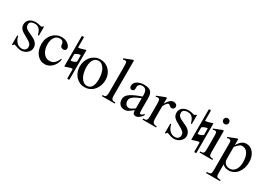

<svg xmlns="http://www.w3.org/2000/svg" viewBox="13 -1660 3968 2839"><g transform="rotate(30 1996.5 -240.0)"><path d="M354.5 -112.8Q354.5 -87.4 342.3 -64.2Q330.1 -41 309.6 -23.4Q289.1 -5.9 262 4.4Q234.9 14.6 205.1 14.6Q187 14.6 170.2 10.5Q153.3 6.3 137.9 1Q122.6 -4.4 109.1 -9.3Q95.7 -14.2 84.5 -15.6Q79.1 -15.6 74.7 -7.8Q70.3 0 67.4 6.3H51.3V-153.3H67.4Q73.7 -119.1 87.2 -93.5Q100.6 -67.9 118.9 -50.5Q137.2 -33.2 159.2 -24.4Q181.2 -15.6 205.1 -15.6Q223.1 -15.6 237.3 -21Q251.5 -26.4 261.2 -35.4Q271 -44.4 276.4 -56.4Q281.7 -68.4 281.7 -81.5Q282.2 -98.1 278.1 -112.1Q273.9 -126 261.7 -139.4Q249.5 -152.8 227.3 -167.7Q205.1 -182.6 168.5 -201.2Q132.8 -219.7 109.6 -235.8Q86.4 -252 73 -268.6Q59.6 -285.2 54.2 -302.7Q48.8 -320.3 48.8 -340.8Q48.8 -365.7 58.3 -387.5Q67.9 -409.2 86.4 -425.3Q105 -441.4 132.1 -450.7Q159.2 -460 194.3 -460Q209.5 -460 224.4 -457.3Q239.3 -454.6 252.4 -451.4Q265.6 -448.2 275.9 -445.6Q286.1 -442.9 292 -442.9Q298.8 -442.9 303.5 -445.6Q308.1 -448.2 314 -460H330.1V-307.6H314Q305.2 -343.8 293 -367.7Q280.8 -391.6 265.6 -405.8Q250.5 -419.9 232.2 -426Q213.9 -432.1 192.9 -432.1Q147.9 -432.1 127.2 -415.8Q106.4 -399.4 106 -373.5Q105.5 -360.4 108.2 -347.9Q110.8 -335.4 118.9 -324Q127 -312.5 141.4 -301.8Q155.8 -291 179.2 -280.3L251.5 -246.1Q302.2 -222.7 328.4 -189Q354.5 -155.3 354.5 -112.8Z M800.3 -169.9Q793.9 -129.4 776.4 -95.5Q758.8 -61.5 733.6 -37.1Q708.5 -12.7 677.7 1Q647 14.6 613.8 14.6Q574.2 14.6 539.6 -2.2Q504.9 -19 479 -50Q453.1 -81.1 438.2 -125Q423.3 -168.9 423.3 -223.1Q423.3 -276.4 440.4 -320.1Q457.5 -363.8 486.6 -394.8Q515.6 -425.8 554.4 -442.9Q593.3 -460 636.7 -460Q703.6 -460 745.6 -425.3Q766.6 -408.2 777.8 -390.1Q789.1 -372.1 789.1 -353.5Q789.1 -336.4 777.6 -324.2Q766.1 -312 743.2 -312Q735.8 -312 727.1 -313.5Q718.3 -314.9 710.2 -320.6Q702.1 -326.2 696.3 -337.6Q690.4 -349.1 689 -369.1Q686.5 -395.5 670.7 -411.9Q654.8 -428.2 621.1 -428.2Q593.3 -428.2 571.3 -415.8Q549.3 -403.3 534.2 -381.6Q519 -359.9 511.2 -330.1Q503.4 -300.3 503.4 -265.6Q503.4 -226.1 512.9 -189.5Q522.5 -152.8 541 -124.8Q559.6 -96.7 586.4 -80.1Q613.3 -63.5 648.4 -63.5Q668.9 -63.5 687.7 -68.1Q706.5 -72.8 723.6 -85.4Q740.7 -98.1 756.6 -120.4Q772.5 -142.6 787.1 -177.2Z M919.4 -331.1V-230.5Q919.9 -224.6 930.7 -224.6Q951.2 -224.6 981 -238.3Q1010.7 -251 1010.7 -264.6V-365.2Q1010.7 -370.1 1002.4 -370.1Q982.9 -370.1 951.2 -355.5Q919.4 -340.8 919.4 -331.1ZM1020.5 -469.7 1035.2 -474.6Q1036.1 -475.6 1039.1 -476.1Q1046.4 -476.6 1046.4 -467.8V22Q1045.9 34.2 1035.2 34.2H1022Q1010.7 34.2 1010.7 22V-123Q1010.7 -133.8 994.1 -134.3Q978.5 -134.3 897.5 -105L895 -103.5L892.6 -103L890.1 -102.5Q882.8 -102.5 882.8 -111.3V-614.3Q882.8 -626 895 -626H907.2Q919.4 -626 919.4 -614.3V-451.7Q919.4 -446.8 929.2 -446.8Q939.9 -446.8 962.2 -452.4Q984.4 -458 1000.5 -463.4L1017.1 -468.8Q1018.1 -469.7 1020.5 -469.7Z M1512.2 -231.9Q1512.2 -203.1 1506.1 -173.6Q1500 -144 1487.8 -116.7Q1475.6 -89.4 1457 -65.4Q1438.5 -41.5 1414.1 -23.7Q1389.6 -5.9 1358.9 4.4Q1328.1 14.6 1291.5 14.6Q1244.6 14.6 1205.8 -4.4Q1167 -23.4 1138.9 -55.7Q1110.8 -87.9 1095.5 -130.4Q1080.1 -172.9 1080.1 -219.2Q1080.1 -264.6 1095 -307.9Q1109.9 -351.1 1137.9 -384.8Q1166 -418.5 1206.1 -439.2Q1246.1 -460 1296.4 -460Q1344.7 -460 1384.3 -442.4Q1423.8 -424.8 1452.4 -394Q1481 -363.3 1496.6 -321.5Q1512.2 -279.8 1512.2 -231.9ZM1420.9 -194.3Q1420.9 -244.1 1411.1 -287.1Q1401.4 -330.1 1383.3 -361.6Q1365.2 -393.1 1339.4 -411.1Q1313.5 -429.2 1281.2 -429.2Q1262.2 -429.2 1242.4 -420.9Q1222.7 -412.6 1206.5 -393.1Q1190.4 -373.5 1180.4 -341.1Q1170.4 -308.6 1170.4 -259.8Q1170.4 -211.9 1180.4 -168.5Q1190.4 -125 1209 -92.3Q1227.5 -59.6 1253.7 -40.3Q1279.8 -21 1312 -21Q1336.4 -21 1356.4 -30Q1376.5 -39.1 1390.6 -59.6Q1404.8 -80.1 1412.8 -113.3Q1420.9 -146.5 1420.9 -194.3Z M1584.5 0V-18.6Q1606.9 -18.6 1617.7 -21Q1628.4 -23.4 1636.2 -33.7Q1639.2 -37.6 1641.6 -42.7Q1644 -47.9 1646 -55.7Q1647.9 -63.5 1648.9 -74.5Q1649.9 -85.4 1649.9 -101.1V-506.8Q1649.9 -544.9 1649.2 -566.9Q1648.4 -588.9 1646.7 -600.6Q1645 -612.3 1642.6 -616.7Q1640.1 -621.1 1636.2 -624.5Q1631.8 -627.4 1627 -629.2Q1622.1 -630.9 1616.2 -630.9Q1610.4 -630.9 1602.5 -629.2Q1594.7 -627.4 1584.5 -623.5L1575.7 -641.1L1710.4 -694.8H1731.4V-101.1Q1731.4 -86.4 1732.2 -75.9Q1732.9 -65.4 1734.4 -57.9Q1735.8 -50.3 1738.3 -45.2Q1740.7 -40 1744.1 -35.6Q1747.6 -31.2 1752 -28.1Q1756.3 -24.9 1762.9 -22.7Q1769.5 -20.5 1779.5 -19.5Q1789.6 -18.6 1803.7 -18.6V0Z M2269 -64.5Q2213.9 8.3 2162.1 8.3Q2151.4 8.3 2141.8 4.9Q2132.3 1.5 2125.2 -6.8Q2118.2 -15.1 2114 -29.1Q2109.9 -43 2109.9 -64.5Q2080.6 -41.5 2061.3 -27.1Q2042 -12.7 2027.1 -4.9Q2012.2 2.9 1998.8 5.6Q1985.4 8.3 1967.8 8.3Q1943.8 8.3 1924.3 0.2Q1904.8 -7.8 1890.6 -22.7Q1876.5 -37.6 1868.7 -58.8Q1860.8 -80.1 1860.8 -106Q1860.8 -130.9 1869.9 -153.3Q1878.9 -175.8 1905.8 -198.5Q1932.6 -221.2 1981.4 -245.1Q2030.3 -269 2109.9 -296.4V-314.9Q2109.9 -347.2 2104.7 -369.1Q2099.6 -391.1 2089.4 -405Q2079.1 -418.9 2063.5 -425Q2047.9 -431.2 2026.4 -431.2Q1995.6 -431.2 1978 -415.3Q1960.4 -399.4 1959 -376.5L1960 -347.2Q1960.9 -326.2 1949.5 -313.7Q1938 -301.3 1919.4 -301.3Q1899.9 -301.3 1889.2 -313.7Q1878.4 -326.2 1878.4 -348.1Q1878.4 -374.5 1891.8 -395.3Q1905.3 -416 1928 -430.4Q1950.7 -444.8 1980.2 -452.4Q2009.8 -460 2042 -460Q2090.3 -460 2119.9 -449.5Q2149.4 -439 2165.5 -419.2Q2181.6 -399.4 2186.8 -371.1Q2191.9 -342.8 2191.9 -307.6V-155.3Q2191.9 -124 2192.9 -104Q2193.8 -84 2194.3 -77.1Q2196.8 -64 2201.7 -58.6Q2206.5 -53.2 2215.8 -53.2Q2220.2 -53.2 2224.1 -54.4Q2228 -55.7 2233.4 -59.6Q2238.8 -63.5 2247.1 -71.3Q2255.4 -79.1 2269 -92.8ZM2109.9 -267.6Q2053.2 -245.6 2020.3 -227.3Q1987.3 -209 1970.2 -192.4Q1953.1 -175.8 1948.5 -160.4Q1943.8 -145 1943.8 -128.9Q1943.8 -111.3 1949.2 -96.7Q1954.6 -82 1963.6 -71Q1972.7 -60.1 1985.1 -53.7Q1997.6 -47.4 2011.7 -46.9Q2030.8 -45.9 2054.9 -58.6Q2079.1 -71.3 2109.9 -96.2Z M2610.4 -406.2Q2610.4 -397.5 2606.9 -389.2Q2603.5 -380.9 2597.4 -374.8Q2591.3 -368.7 2583.3 -364.7Q2575.2 -360.8 2565.9 -360.8Q2553.7 -360.8 2544.2 -366.2Q2534.7 -371.6 2526.9 -378.2Q2519 -384.8 2511.7 -390.1Q2504.4 -395.5 2496.6 -395.5Q2484.4 -395.5 2467 -375.2Q2449.7 -355 2431.2 -319.3V-104Q2431.2 -83 2434.6 -66.9Q2438 -50.8 2446.8 -40Q2455.6 -29.3 2470.9 -23.9Q2486.3 -18.6 2510.3 -18.6V0H2277.8V-18.6Q2298.8 -18.6 2312.7 -20.8Q2326.7 -22.9 2334.7 -31.2Q2342.8 -39.6 2346.2 -56.2Q2349.6 -72.8 2349.6 -101.1V-274.4Q2349.6 -309.6 2348.9 -330.3Q2348.1 -351.1 2346.4 -362.8Q2344.7 -374.5 2341.8 -379.9Q2338.9 -385.3 2335 -389.6Q2324.2 -395.5 2311.3 -396.5Q2298.3 -397.5 2277.8 -388.7L2273.4 -406.2L2412.1 -460H2431.2V-359.9Q2486.8 -460 2546.9 -460Q2560.1 -460 2571.8 -456.1Q2583.5 -452.1 2592 -445.1Q2600.6 -438 2605.5 -428Q2610.4 -418 2610.4 -406.2Z M2966.8 -112.8Q2966.8 -87.4 2954.6 -64.2Q2942.4 -41 2921.9 -23.4Q2901.4 -5.9 2874.3 4.4Q2847.2 14.6 2817.4 14.6Q2799.3 14.6 2782.5 10.5Q2765.6 6.3 2750.2 1Q2734.9 -4.4 2721.4 -9.3Q2708 -14.2 2696.8 -15.6Q2691.4 -15.6 2687 -7.8Q2682.6 0 2679.7 6.3H2663.6V-153.3H2679.7Q2686 -119.1 2699.5 -93.5Q2712.9 -67.9 2731.2 -50.5Q2749.5 -33.2 2771.5 -24.4Q2793.5 -15.6 2817.4 -15.6Q2835.4 -15.6 2849.6 -21Q2863.8 -26.4 2873.5 -35.4Q2883.3 -44.4 2888.7 -56.4Q2894 -68.4 2894 -81.5Q2894.5 -98.1 2890.4 -112.1Q2886.2 -126 2874 -139.4Q2861.8 -152.8 2839.6 -167.7Q2817.4 -182.6 2780.8 -201.2Q2745.1 -219.7 2721.9 -235.8Q2698.7 -252 2685.3 -268.6Q2671.9 -285.2 2666.5 -302.7Q2661.1 -320.3 2661.1 -340.8Q2661.1 -365.7 2670.7 -387.5Q2680.2 -409.2 2698.7 -425.3Q2717.3 -441.4 2744.4 -450.7Q2771.5 -460 2806.6 -460Q2821.8 -460 2836.7 -457.3Q2851.6 -454.6 2864.7 -451.4Q2877.9 -448.2 2888.2 -445.6Q2898.4 -442.9 2904.3 -442.9Q2911.1 -442.9 2915.8 -445.6Q2920.4 -448.2 2926.3 -460H2942.4V-307.6H2926.3Q2917.5 -343.8 2905.3 -367.7Q2893.1 -391.6 2877.9 -405.8Q2862.8 -419.9 2844.5 -426Q2826.2 -432.1 2805.2 -432.1Q2760.3 -432.1 2739.5 -415.8Q2718.8 -399.4 2718.3 -373.5Q2717.8 -360.4 2720.5 -347.9Q2723.1 -335.4 2731.2 -324Q2739.3 -312.5 2753.7 -301.8Q2768.1 -291 2791.5 -280.3L2863.8 -246.1Q2914.6 -222.7 2940.7 -189Q2966.8 -155.3 2966.8 -112.8Z M3087.4 -331.1V-230.5Q3087.9 -224.6 3098.6 -224.6Q3119.1 -224.6 3148.9 -238.3Q3178.7 -251 3178.7 -264.6V-365.2Q3178.7 -370.1 3170.4 -370.1Q3150.9 -370.1 3119.1 -355.5Q3087.4 -340.8 3087.4 -331.1ZM3188.5 -469.7 3203.1 -474.6Q3204.1 -475.6 3207 -476.1Q3214.4 -476.6 3214.4 -467.8V22Q3213.9 34.2 3203.1 34.2H3189.9Q3178.7 34.2 3178.7 22V-123Q3178.7 -133.8 3162.1 -134.3Q3146.5 -134.3 3065.4 -105L3063 -103.5L3060.5 -103L3058.1 -102.5Q3050.8 -102.5 3050.8 -111.3V-614.3Q3050.8 -626 3063 -626H3075.2Q3087.4 -626 3087.4 -614.3V-451.7Q3087.4 -446.8 3097.2 -446.8Q3107.9 -446.8 3130.1 -452.4Q3152.3 -458 3168.5 -463.4L3185.1 -468.8Q3186 -469.7 3188.5 -469.7Z M3410.6 -599.6Q3410.6 -578.6 3396.7 -564Q3382.8 -549.3 3361.3 -549.3Q3339.8 -549.3 3325.7 -563.5Q3311.5 -577.6 3311.5 -599.6Q3311.5 -610.4 3315.4 -619.4Q3319.3 -628.4 3326.2 -634.8Q3333 -641.1 3342 -644.8Q3351.1 -648.4 3361.3 -648.4Q3371.6 -648.4 3380.6 -644.5Q3389.6 -640.6 3396.2 -634Q3402.8 -627.4 3406.7 -618.7Q3410.6 -609.9 3410.6 -599.6ZM3252 0V-18.6Q3272.9 -18.6 3286.4 -21.5Q3299.8 -24.4 3307.4 -32.5Q3314.9 -40.5 3317.6 -54.9Q3320.3 -69.3 3320.3 -91.8V-331.1Q3320.3 -363.3 3313.2 -379.9Q3306.2 -396.5 3286.6 -396.5Q3279.8 -396.5 3271.5 -394.5Q3263.2 -392.6 3252 -388.7L3245.6 -406.2L3380.9 -460H3401.9V-91.8Q3401.9 -69.3 3404.8 -54.9Q3407.7 -40.5 3415.3 -32.5Q3422.9 -24.4 3436.3 -21.5Q3449.7 -18.6 3470.7 -18.6V0Z M3959.5 -240.7Q3959.5 -188 3944.6 -141.6Q3929.7 -95.2 3902.6 -60.3Q3875.5 -25.4 3837.9 -5.4Q3800.3 14.6 3754.4 14.6Q3743.7 14.6 3731.4 13.7Q3719.2 12.7 3706.1 8.5Q3692.9 4.4 3678.2 -3.7Q3663.6 -11.7 3647.9 -25.9V109.4Q3647.9 135.7 3649.7 152.3Q3651.4 168.9 3658.9 178.5Q3666.5 188 3681.9 191.7Q3697.3 195.3 3724.1 196.3V214.8H3486.8V196.3Q3514.2 195.3 3529.8 191.9Q3545.4 188.5 3553.2 179Q3561 169.4 3563 152.3Q3564.9 135.3 3564.9 107.4V-315.9Q3564.9 -334.5 3564.7 -346.4Q3564.5 -358.4 3563 -366.5Q3561.5 -374.5 3558.1 -379.4Q3554.7 -384.3 3548.8 -388.7Q3541 -394 3529.1 -394.8Q3517.1 -395.5 3495.6 -386.7L3489.7 -403.3L3629.4 -459H3647.9V-354.5Q3665 -383.8 3682.1 -404.1Q3699.2 -424.3 3716.8 -436.8Q3734.4 -449.2 3752.9 -454.6Q3771.5 -460 3792 -460Q3829.1 -460 3859.9 -443.1Q3890.6 -426.3 3912.8 -396.7Q3935.1 -367.2 3947.3 -327.1Q3959.5 -287.1 3959.5 -240.7ZM3881.3 -194.3Q3881.3 -248.5 3871.1 -287.6Q3860.8 -326.7 3843.3 -351.6Q3825.7 -376.5 3802.2 -388.4Q3778.8 -400.4 3752.4 -400.4Q3737.8 -400.4 3725.3 -394.8Q3712.9 -389.2 3700.7 -379.2Q3688.5 -369.1 3675.8 -355.5Q3663.1 -341.8 3647.9 -325.2V-157.7Q3647.9 -105.5 3652.3 -86.4Q3655.8 -73.7 3663.6 -61Q3671.4 -48.3 3684.1 -38.3Q3696.8 -28.3 3713.9 -22Q3731 -15.6 3752.4 -15.6Q3781.2 -15.6 3804.9 -28.1Q3828.6 -40.5 3845.5 -63.5Q3862.3 -86.4 3871.8 -119.6Q3881.3 -152.8 3881.3 -194.3Z"/></g></svg>

Font: Campania
Style: Regular
Weight: 400
Version: Version 2.009